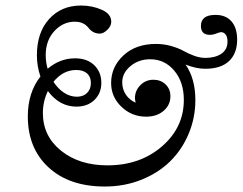

<svg xmlns="http://www.w3.org/2000/svg" viewBox="-20 -622 873 691"><path d="M357.4 49.3Q229.5 49.3 154.8 -19.5Q80.1 -88.4 80.1 -203.1Q80.1 -288.6 125.5 -346.7Q112.8 -383.3 112.8 -423.3Q112.8 -504.9 156.7 -553.5Q200.7 -602.1 271.5 -602.1Q312 -602.1 346.2 -586.9Q380.4 -571.8 380.4 -543.9Q380.4 -528.3 366.2 -514.6Q352.1 -501 339.4 -501Q314.5 -501 298.3 -522Q281.2 -543.9 249 -543.9Q207 -543.9 175.8 -510.3Q144.5 -476.6 144.5 -423.3Q144.5 -398.9 151.4 -374.5Q195.8 -412.1 250 -412.1Q293.5 -412.1 319.1 -387.5Q344.7 -362.8 344.7 -323.7Q344.7 -286.6 320.1 -262.5Q295.4 -238.3 254.9 -238.3Q194.3 -238.3 152.3 -294.4Q134.3 -256.8 134.3 -215.3Q134.3 -132.3 199.7 -79.6Q265.1 -26.9 366.7 -26.9Q483.9 -26.9 562.7 -95Q641.6 -163.1 641.6 -262.2Q641.6 -326.7 607.2 -367.7Q572.8 -408.7 520.5 -408.7Q479 -408.7 449.5 -384Q419.9 -359.4 419.9 -325.7Q419.9 -300.8 433.1 -281.2Q446.3 -261.7 468.3 -252.4Q465.8 -261.2 465.8 -269.5Q465.8 -295.9 485.1 -315.4Q504.4 -335 532.2 -335Q558.1 -335 575.7 -318.4Q593.3 -301.8 593.3 -275.4Q593.3 -244.1 568.8 -223.1Q544.4 -202.1 505.9 -202.1Q454.1 -202.1 417 -237.8Q379.9 -273.4 379.9 -323.2Q379.9 -381.3 424.3 -422.6Q468.8 -463.9 541 -463.9Q570.3 -463.9 597.2 -456.1Q624 -448.2 640.6 -438.7Q657.2 -429.2 678.5 -421.4Q699.7 -413.6 718.8 -413.6Q754.4 -413.6 776.6 -428.5Q798.8 -443.4 798.8 -472.7Q798.8 -489.3 792 -497.8Q785.2 -506.3 775.4 -506.3Q771 -506.3 758.8 -501.5Q746.6 -496.6 735.4 -496.6Q703.1 -496.6 703.1 -528.8Q703.1 -568.4 755.4 -568.4Q793 -568.4 813.2 -544.9Q833.5 -521.5 833.5 -479.5Q833.5 -429.7 804.2 -402.1Q774.9 -374.5 718.8 -374.5Q685.5 -374.5 647.9 -389.6Q683.1 -338.9 683.1 -262.2Q683.1 -197.8 658.9 -140.4Q634.8 -83 592.3 -41.3Q549.8 0.5 488.8 24.9Q427.7 49.3 357.4 49.3ZM256.8 -273.9Q279.8 -273.9 293.5 -287.6Q307.1 -301.3 307.1 -323.7Q307.1 -345.7 293.2 -357.9Q279.3 -370.1 254.4 -370.1Q207 -370.1 172.4 -327.6Q188.5 -302.7 210.4 -288.3Q232.4 -273.9 256.8 -273.9Z"/></svg>

Font: Elstob 14pt Medium
Style: Italic
Weight: 500
Italic angle: -20°
Designer: Peter S. Baker
Version: Version 1.015